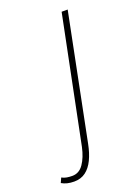

<svg xmlns="http://www.w3.org/2000/svg" viewBox="-255 -539 607 834"><g transform="rotate(-20 48.0 -122.0)"><path d="M-60 234Q-78 234 -92 230.5Q-106 227 -118 220L-108 198Q-97 204 -85 206Q-73 208 -60 208Q-28 208 -8 179Q12 150 22 104L140 -478H168L52 100Q44 141 29.5 171Q15 201 -7 217.5Q-29 234 -60 234Z"/></g></svg>

Font: Source Sans 3 ExtraLight
Style: Italic
Weight: 250
Italic angle: -11°
Designer: Paul D. Hunt
Foundry: Adobe
Version: Version 3.046;hotconv 1.0.118;makeotfexe 2.5.65603